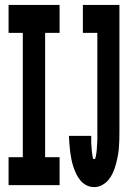

<svg xmlns="http://www.w3.org/2000/svg" viewBox="-20 -755 540 783"><path d="M15 0V-114H73V-621H15V-735H223V-621H164V-114H223V0ZM364 8Q348 8 333.5 1Q319 -6 308.5 -18.5Q298 -31 291 -45.5Q284 -60 279 -75.5Q274 -91 271 -106.5Q268 -122 266 -137.5Q264 -153 263 -169Q262 -185 261 -201H352Q352 -198 352 -194.5Q352 -191 352 -187.5Q352 -184 352 -180.5Q352 -177 352 -173.5Q352 -170 352.5 -166.5Q353 -163 353 -159.5Q353 -156 353.5 -152.5Q354 -149 354 -145.5Q354 -142 354.5 -138.5Q355 -135 355.5 -131.5Q356 -128 356.5 -124.5Q357 -121 357.5 -117.5Q358 -114 359 -110Q360 -106 364 -106Q368 -106 369 -110.5Q370 -115 371 -119Q372 -123 372.5 -127Q373 -131 373.5 -135Q374 -139 374.5 -143Q375 -147 375 -151Q375 -155 375.5 -159Q376 -163 376 -167Q376 -171 376.5 -175Q377 -179 377 -183Q377 -187 377 -191Q377 -195 377 -199Q377 -203 377 -207Q377 -211 377 -215V-621H318V-735H467V-215Q467 -198 466.5 -181Q466 -164 464.5 -147.5Q463 -131 459.5 -114Q456 -97 451.5 -81Q447 -65 440 -49.5Q433 -34 422 -21Q411 -8 396 0Q381 8 364 8Z"/></svg>

Font: Iosevka Curly Slab Heavy
Style: Regular
Weight: 900
Monospace: yes
Designer: Belleve Invis
Foundry: Belleve Invis
Version: Version 22.1.2; ttfautohint (v1.8.4)